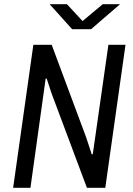

<svg xmlns="http://www.w3.org/2000/svg" viewBox="-20 -901 640 921"><path d="M43 0 140 -686H228L393 -243L420 -161H425L500 -686H582L485 0H397L227 -454L204 -524H199L126 0ZM326 -761 218 -881H301L376 -800L473 -881H556L417 -761Z"/></svg>

Font: Chivo Mono Medium Light
Style: Italic
Weight: 300
Italic angle: -8.05°
Monospace: yes
Version: Version 1.008